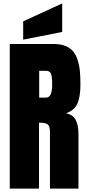

<svg xmlns="http://www.w3.org/2000/svg" viewBox="-20 -1121 517 1141"><path d="M211.9 0H38.1V-859.4H301.8Q340.3 -859.4 368.4 -847.9Q396.5 -836.4 413.6 -816.9Q430.7 -797.4 440.9 -765.6Q451.2 -733.9 454.6 -699.7Q458 -665.5 458 -618.7Q458 -544.9 439.2 -504.4Q420.4 -463.9 373 -448.2Q412.1 -439.9 429.2 -409.2Q446.3 -378.4 446.3 -325.2V0H276.9V-336.4Q276.9 -372.1 262.9 -382.1Q249 -392.1 211.9 -392.1ZM212.9 -700.2V-541H254.4Q290 -541 290 -618.7Q290 -668 282.5 -684.1Q274.9 -700.2 252.9 -700.2ZM349.6 -931.2 117.7 -885.3V-994.1L349.6 -1100.6Z"/></svg>

Font: Anton
Style: Regular
Weight: 400
Designer: Vernon Adams, Tural Alisoy
Foundry: Vernon Adams
Version: Version 2.300